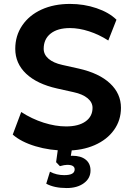

<svg xmlns="http://www.w3.org/2000/svg" viewBox="-20 -750 662 970"><path d="M314 -111.3Q376.7 -111.3 412.1 -136.5Q447.5 -161.6 447.5 -205.3Q447.5 -232.9 422.6 -253.7Q397.7 -274.4 352.5 -284.2Q306.9 -294.9 268.3 -303Q166.5 -325.9 111.8 -377.8Q57.1 -429.7 57.1 -503.4Q57.1 -569.6 92.2 -621.3Q127.2 -673.1 189.8 -701.7Q252.4 -730.2 333.3 -730.2Q404.3 -730.2 467.5 -708.7Q530.8 -687.3 568.4 -650.4L527.1 -545.4Q481 -575.2 430.1 -591.7Q379.2 -608.2 333.3 -608.2Q270.8 -608.2 235.7 -580.3Q200.7 -552.5 200.7 -503.4Q200.7 -474.4 225.3 -453.1Q250 -431.9 294.7 -422.1L378.9 -403.3Q481.2 -380.1 536.1 -328.5Q591.1 -276.9 591.1 -205.3Q591.1 -142.3 555.9 -93.3Q520.8 -44.2 458 -16.7Q395.3 10.7 314 10.7Q232.4 10.7 159.4 -11.1Q86.4 -33 44.4 -70.1L87.2 -184.1Q140.9 -149.2 200.6 -130.2Q260.3 -111.3 314 -111.3ZM213.6 178 232.4 117.4Q249.3 126.5 267.2 130.6Q285.2 134.8 304 134.8Q331.1 134.8 344.1 127.6Q357.2 120.4 357.2 105.5Q357.2 94.7 348.1 88.7Q339.1 82.8 319.6 82.8Q305.9 82.8 282.7 89.4L263.4 69.3L275.9 -20.5H347.4L334.5 57.1L300.3 45.2Q324 36.9 345.2 36.9Q388.4 36.9 412.8 56.4Q437.3 75.9 437.3 111.3Q437.3 150.9 403.8 175.4Q370.4 200 316.9 200Q253.7 200 213.6 178Z"/></svg>

Font: Min Sans VF VF
Style: Regular
Weight: 400
Designer: Jinseong-Kim, NotoSansCJK, Nunito
Foundry: Jinseong-Kim
Version: Version 1.420;Glyphs 3.1.2 (3151)